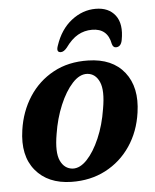

<svg xmlns="http://www.w3.org/2000/svg" viewBox="-50 -707 614 761"><g transform="rotate(-5 257.0 -326.5)"><path d="M311.5 -463Q407.5 -461 455.2 -400.5Q503 -340 488.5 -240.5Q478 -165.5 439.2 -108.2Q400.5 -51 340 -19.5Q279.5 12 203.5 10.5Q110.5 8.5 61.5 -50.8Q12.5 -110 27.5 -211Q38 -284 75.2 -341.8Q112.5 -399.5 172.5 -432.2Q232.5 -465 311.5 -463ZM213.5 -41.5Q242.5 -40 270.8 -70Q299 -100 321.2 -151.5Q343.5 -203 353.5 -266.5Q366.5 -339 351.2 -373.5Q336 -408 303.5 -410.5Q273 -412.5 244 -381Q215 -349.5 193 -297Q171 -244.5 161.5 -183.5Q149 -111 164.8 -77.5Q180.5 -44 213.5 -41.5ZM337 -583Q306.5 -583 280.8 -568.5Q255 -554 231 -520.5Q218.5 -505.5 207 -505.5Q187 -505.5 197 -532.5Q218 -595.5 262.2 -630Q306.5 -664.5 358.5 -664.5Q410.5 -664.5 436.8 -630Q463 -595.5 451 -532Q446 -505.5 426 -505.5Q414.5 -505.5 410.5 -520.5Q399 -583 337 -583Z"/></g></svg>

Font: Fraunces 72pt S050 SemiBold
Style: Italic
Weight: 600
Italic angle: -16°
Version: Version 1.000; ttfautohint (v1.8.3)